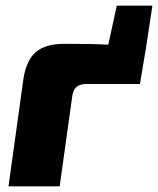

<svg xmlns="http://www.w3.org/2000/svg" viewBox="-20 -659 559 679"><path d="M496 -488 475 -362H285Q242 -362 236 -322L191 0H10L63 -381Q73 -446 107 -475Q141 -504 207 -504Q311 -504 363 -501L393 -639H519Z"/></svg>

Font: Exo 2.0 Extra Bold
Style: Italic
Weight: 800
Italic angle: -8°
Designer: Natanael Gama
Version: Version 1.001;PS 001.001;hotconv 1.0.70;makeotf.lib2.5.58329